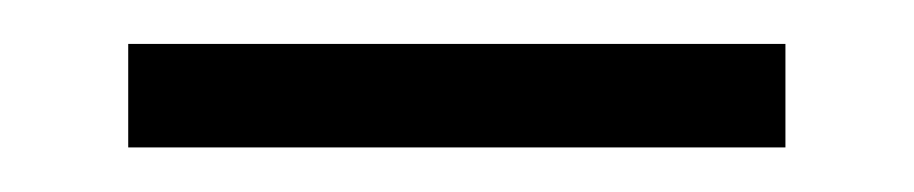

<svg xmlns="http://www.w3.org/2000/svg" viewBox="-20 -286 414 87"><path d="M38.1 -219.2V-266.1H335.9V-219.2Z"/></svg>

Font: Wesal
Style: Regular
Weight: 500
Designer: Ahmed zaza
Foundry: Ahmed zaza
Version: Version 2.01